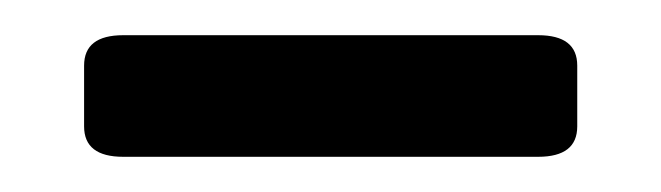

<svg xmlns="http://www.w3.org/2000/svg" viewBox="-20 -324 372 108"><path d="M49.3 -235.8Q27.3 -235.8 27.3 -252.9V-287.1Q27.3 -304.2 49.3 -304.2H282.7Q304.7 -304.2 304.7 -287.1V-252.9Q304.7 -235.8 282.7 -235.8Z"/></svg>

Font: Istok
Style: Regular
Weight: 500
Designer: Andrey V. Panov
Foundry: Andrey V. Panov
Version: Version 1.0.3